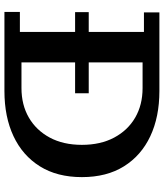

<svg xmlns="http://www.w3.org/2000/svg" viewBox="42 -764 722 845"><g transform="rotate(90 402.5 -341.0)"><path d="M32 0V-68H120V-311H33V-371H120V-614H34V-682H380Q494 -682 579 -642Q664 -602 711.5 -526Q759 -450 759 -341Q759 -232 711.5 -156Q664 -80 579 -40Q494 0 380 0ZM390 -311H254V-75H367Q441 -75 497 -107.5Q553 -140 585 -199.5Q617 -259 617 -341Q617 -423 585 -483Q553 -543 497 -575.5Q441 -608 367 -608H254V-371H390Z"/></g></svg>

Font: Montagu Slab 16pt Medium
Style: Regular
Weight: 500
Designer: Florian Karsten
Foundry: Florian Karsten
Version: Version 1.000; ttfautohint (v1.8.3)